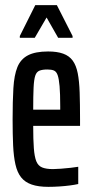

<svg xmlns="http://www.w3.org/2000/svg" viewBox="-20 -718 359 746"><path d="M168 8Q129 8 103 -1Q77 -10 62 -29Q47 -48 40 -79Q33 -110 31 -153Q29 -196 29 -254Q29 -325 32 -375.5Q35 -426 47.5 -457Q60 -488 88.5 -503Q117 -518 167 -518Q202 -518 225.5 -509.5Q249 -501 262.5 -482.5Q276 -464 282 -433.5Q288 -403 289.5 -359Q291 -315 291 -255V-229H109Q109 -175 111.5 -142Q114 -109 121 -91.5Q128 -74 143.5 -67.5Q159 -61 186 -61Q198 -61 217 -62.5Q236 -64 254.5 -66Q273 -68 284 -70V-3Q271 0 252 2.5Q233 5 211 6.5Q189 8 168 8ZM214 -272V-305Q214 -354 211.5 -383Q209 -412 204 -426Q199 -440 189.5 -444Q180 -448 164 -448Q145 -448 133.5 -443.5Q122 -439 117 -424Q112 -409 110.5 -377.5Q109 -346 109 -292H234ZM57 -571V-578L117 -698H201L262 -578V-571H206L161 -650L115 -571Z"/></svg>

Font: Saira UltraCondensed SemiBold
Style: Regular
Weight: 600
Width: 1
Designer: Hector Gatti with collaboration of the Omnibus-Type team
Foundry: Omnibus-Type
Version: Version 1.101